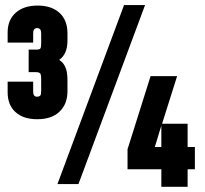

<svg xmlns="http://www.w3.org/2000/svg" viewBox="-20 -718 799 749"><path d="M463.9 -698.2H545.9L286.1 0H204.1ZM243.2 -559.6Q243.2 -506.8 210.9 -484.4Q227.5 -473.6 234.4 -457Q243.2 -439.5 243.2 -404.3V-362.3Q243.2 -311.5 211.9 -282.2Q181.6 -252.9 125 -252.9Q70.3 -252.9 40 -281.2Q9.8 -308.6 9.8 -358.4V-399.4H109.4V-361.3Q109.4 -346.7 116.2 -342.8Q118.2 -340.8 125 -340.8Q132.8 -340.8 137.7 -345.7Q140.6 -350.6 140.6 -366.2V-408.2Q140.6 -427.7 136.7 -431.6Q131.8 -436.5 121.1 -436.5H91.8V-524.4H122.1Q134.8 -524.4 137.7 -529.3Q140.6 -534.2 140.6 -548.8V-583Q140.6 -599.6 136.7 -603.5Q131.8 -608.4 125 -608.4Q109.4 -608.4 109.4 -587.9V-551.8H9.8V-591.8Q9.8 -639.6 41 -668Q72.3 -696.3 127 -696.3Q180.7 -696.3 211.9 -668Q243.2 -639.6 243.2 -587.9ZM711.9 -144.5H740.2V-57.6H711.9V10.7H609.4V-57.6H477.5V-135.7L567.4 -420.9H670.9L612.3 -235.4H711.9ZM609.4 -144.5V-227.5Q609.4 -228.5 584 -144.5Z"/></svg>

Font: Dinish Condensed
Style: Bold
Weight: 700
Width: 3
Designer: Bert Driehuis
Foundry: Playbeing
Version: Version 3.006; git-39231f3c-release